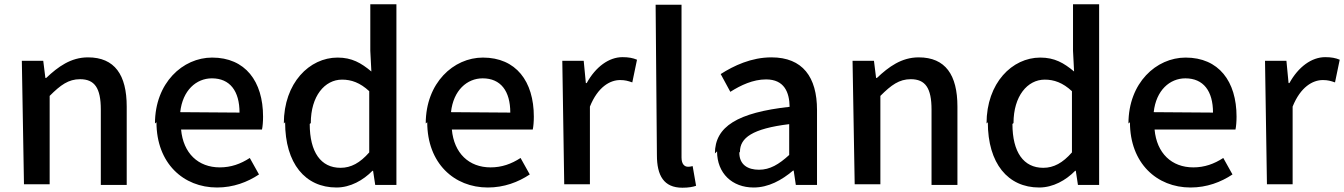

<svg xmlns="http://www.w3.org/2000/svg" viewBox="-20 -831 6280 897"><path d="M92 30H212V-383C263 -434 300 -461 354 -461C422 -461 451 -420 451 -319V33H572V-333C572 -481 516 -563 391 -563C311 -563 251 -519 196 -467H192L182 -547H82Z M711 -260C711 -68 837 45 994 45C1070 45 1136 20 1190 -16L1147 -93C1104 -65 1059 -49 1007 -49C906 -49 836 -115 826 -226H1204C1207 -239 1209 -263 1209 -286C1209 -451 1126 -562 971 -562C834 -562 704 -444 704 -254ZM822 -307C833 -409 897 -465 970 -465C1054 -465 1099 -406 1099 -305Z M1312 -260C1312 -67 1406 45 1552 45C1617 45 1677 11 1720 -33H1723L1733 33H1832V-811H1710V-594L1715 -497C1667 -537 1624 -562 1557 -562C1426 -562 1306 -444 1306 -254ZM1432 -256C1432 -382 1497 -459 1578 -459C1621 -459 1662 -445 1705 -405V-119C1662 -70 1620 -47 1571 -47C1479 -47 1427 -120 1427 -252Z M1976 -260C1976 -68 2102 45 2259 45C2335 45 2401 20 2455 -16L2412 -93C2369 -65 2324 -49 2272 -49C2171 -49 2101 -115 2091 -226H2469C2472 -239 2474 -263 2474 -286C2474 -451 2391 -562 2236 -562C2099 -562 1969 -444 1969 -254ZM2087 -307C2098 -409 2162 -465 2235 -465C2319 -465 2364 -406 2364 -305Z M2616 30H2736V-333C2773 -425 2830 -457 2877 -457C2900 -457 2914 -453 2934 -446L2956 -552C2937 -560 2917 -564 2888 -564C2825 -564 2763 -519 2721 -443H2717L2707 -547H2607Z M3049 -106C3049 -11 3081 46 3168 46C3197 46 3218 42 3232 37L3216 -55C3205 -52 3200 -52 3194 -52C3179 -52 3164 -63 3164 -95V-809H3043Z M3330 -124C3330 -21 3401 45 3501 45C3570 45 3632 11 3685 -34H3688L3698 33H3797V-317C3797 -471 3730 -563 3584 -563C3490 -563 3408 -524 3347 -485L3392 -402C3441 -433 3498 -460 3559 -460C3644 -460 3668 -400 3669 -332C3426 -305 3320 -240 3320 -114ZM3437 -122C3437 -187 3495 -230 3667 -251V-107C3619 -63 3577 -38 3526 -38C3474 -38 3434 -61 3434 -118Z M3973 30H4093V-383C4144 -434 4181 -461 4235 -461C4303 -461 4332 -420 4332 -319V33H4453V-333C4453 -481 4397 -563 4272 -563C4192 -563 4132 -519 4077 -467H4073L4063 -547H3963Z M4595 -260C4595 -67 4689 45 4835 45C4900 45 4960 11 5003 -33H5006L5016 33H5115V-811H4993V-594L4998 -497C4950 -537 4907 -562 4840 -562C4709 -562 4589 -444 4589 -254ZM4715 -256C4715 -382 4780 -459 4861 -459C4904 -459 4945 -445 4988 -405V-119C4945 -70 4903 -47 4854 -47C4762 -47 4710 -120 4710 -252Z M5259 -260C5259 -68 5385 45 5542 45C5618 45 5684 20 5738 -16L5695 -93C5652 -65 5607 -49 5555 -49C5454 -49 5384 -115 5374 -226H5752C5755 -239 5757 -263 5757 -286C5757 -451 5674 -562 5519 -562C5382 -562 5252 -444 5252 -254ZM5370 -307C5381 -409 5445 -465 5518 -465C5602 -465 5647 -406 5647 -305Z M5899 30H6019V-333C6056 -425 6113 -457 6160 -457C6183 -457 6197 -453 6217 -446L6239 -552C6220 -560 6200 -564 6171 -564C6108 -564 6046 -519 6004 -443H6000L5990 -547H5890Z"/></svg>

Font: GenEiGothic-pro-SemiBold
Style: Regular
Weight: 500
Designer: Ryoko NISHIZUKA (kana & ideographs); Paul D. Hunt (Latin, Greek & Cyrillic); Wenlong ZHANG (bopomofo); Sandoll Communica
Foundry: Adobe Systems Incorporated; o_tamon
Version: Version 1.000.140830